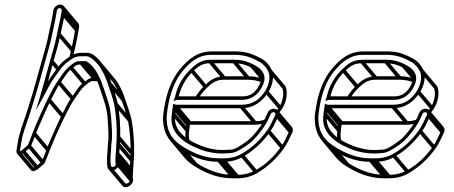

<svg xmlns="http://www.w3.org/2000/svg" viewBox="-20 -698 1947 824"><path d="M238.4 -678.5C224.9 -678.5 211.1 -666.6 208.9 -653L206.7 -639C205.3 -630 203.5 -618 200.3 -604.5C192.4 -571.5 186.2 -532.6 176.6 -498.9C153.7 -418.8 127.2 -316.3 101.8 -238.2L89.1 -199.2C77.4 -163.1 62.8 -128.4 56.1 -86L51.2 -55C50.2 -48.7 50 -42.6 53.8 -38.1C61.2 -29.3 74.3 -36.6 83.8 -43.4L111.2 -67C114.7 -73.8 133.5 -122.7 133.9 -123.5C144.5 -152.3 183.8 -240.6 197.3 -266.5C210.4 -292.6 225.7 -323.8 238.5 -341.2C254.1 -362.4 268.3 -388.8 287.6 -403.2C304.8 -416 308.4 -422.7 327.2 -420.5L343.7 -420.5C390.9 -390.9 405.8 -326.6 425 -269.6C436.6 -235.1 441.4 -210.6 443.3 -168.5C444.8 -136 447.9 -109.8 442.9 -78L442.8 -77.7L442.8 -77.4C441.9 -65.3 441.8 -46 440 -35L440 -34.6C439.3 -19.9 439.1 -12.3 439.3 2.6L440.5 13.3C441.2 49.5 491.2 33.2 491.8 3.5L490.5 -7.7C489.8 -13.9 490.6 -19.8 491 -22L491.1 -22.5C491.3 -27.7 491.3 -31.2 491.7 -39.4C493.2 -49.5 493 -68.3 494.2 -80.3C495.1 -88.8 496.2 -99.3 495.9 -110.2C497.5 -159 492.8 -213.3 485.2 -253.5C480 -281.2 466.9 -313.7 458 -342.2C447.9 -374.3 431.8 -408.2 414 -430.2C402.9 -444.3 379 -471.5 354.7 -471.5H338C302.6 -473.6 282.2 -458.3 261.3 -442.7C232.9 -421.6 217.1 -392.8 197.6 -366.7C193.2 -360.9 190.1 -355.5 185.7 -347.9C194.2 -378.2 202.7 -411.2 209.2 -434.1C219.3 -469.5 232.5 -513.5 239.9 -551.7C245.7 -581.7 253.2 -610.5 257.7 -639L259.9 -653C262.1 -666.6 252.1 -678.5 238.4 -678.5ZM244.9 -653 242.7 -639C238.4 -611.5 230.9 -582.9 225 -552.3C217.7 -514.9 204.6 -471.7 194.6 -435.9C183.2 -395.2 165.4 -328.7 153.2 -288.1L133.9 -224.1L167 -284.3C180.8 -309.4 196.6 -341.9 209.4 -359.3C229.4 -386.4 245.1 -413.4 269.1 -431.3C290 -446.8 305.1 -458.7 334.8 -456.5L335 -456.5H352.3C365.7 -456.5 388.2 -435.8 399.4 -422.5C417.1 -401.4 433.5 -368.3 443.4 -335.8C452.9 -306.5 465.4 -274.6 470.3 -248.5C477.7 -209.3 482.3 -155.8 480.7 -108.1C480.4 -97.6 480.5 -88.3 479.2 -80L479.1 -79.7C478.3 -68 478.1 -47.7 476.7 -39L476.6 -38.6C476.2 -23.6 474.9 -18.9 475.4 -4.3L476.6 6.5C475.8 20.5 455.6 23.6 455.7 10.5L454.4 -0.6C454.3 -16 453.8 -21.9 455.1 -35.4C456.5 -49.4 457.2 -67.8 457.9 -78.3C463.4 -114.2 460.3 -140 458.5 -171.5C456.2 -213.8 451.6 -240.6 439.5 -276.4C424 -322.1 410.1 -373.6 380.1 -409.2C372.1 -418.8 361 -429.5 349.7 -435.5L330.5 -435.5C303.8 -438 293.4 -425 280 -414.8C257.6 -397.9 241.7 -369.2 226.7 -348.8C210.9 -327.2 196.7 -296.5 183.9 -271.5C170 -244.3 130.9 -156.9 119.7 -126.5C113.1 -110.5 107.2 -91.6 99.3 -75L75.7 -54.6C70.2 -49.9 67.7 -50 65.9 -49.4C65.7 -51.2 65.8 -52.4 66.2 -55L71.1 -86C77.5 -126.2 91.5 -159.7 103.6 -196.8L116.2 -235.8C141.9 -314.9 168.3 -416.9 191.2 -497.1C201.3 -532.5 207.3 -570.4 215.1 -603.5C218.5 -617.9 220.2 -629.4 221.7 -639L223.9 -653C224.7 -657.9 231.2 -663.5 236.1 -663.5C241 -663.5 245.7 -657.9 244.9 -653ZM73.6 -43.7 133.1 27 145.4 16.4 85.9 -54.3ZM99.1 -65.7 158.6 5 170.9 -5.6 111.4 -76.3ZM120.6 -119.7 180.2 -49 192.4 -59.6 132.9 -130.3ZM184.5 -263.7 244 -193 256.3 -203.6 196.7 -274.3ZM226.5 -339.7 286 -269 298.3 -279.6 238.8 -350.3ZM277.6 -403.7 337.1 -333 349.4 -343.6 289.9 -414.3ZM322.7 -422.7 382.2 -352 394.4 -362.6 334.9 -433.3ZM340.6 -422.7 390.8 -363 403.1 -373.7 352.9 -433.3ZM478.1 10.3 537.6 81 549.9 70.4 490.3 -0.3ZM476.8 -0.7 536.3 70 548.6 59.4 489.1 -11.3ZM477.3 -16.7 536.9 54 549.1 43.4 489.6 -27.3ZM478 -33.7 537.5 37 549.8 26.4 490.3 -44.3ZM480.5 -74.7 540 -4 552.3 -14.6 492.8 -85.3ZM482.1 -103.7 541.6 -33 553.9 -43.6 494.4 -114.3ZM471.6 -245.7 531.1 -175 543.4 -185.6 483.9 -256.3ZM444.6 -333.7 504.1 -263 516.3 -273.6 456.8 -344.3ZM195.8 -429.7 224.6 -395.4 236.9 -406 208.1 -440.3ZM226.3 -546.7 285.8 -476 298.1 -486.6 238.6 -557.3ZM244.1 -633.7 303.6 -563 315.9 -573.6 256.3 -644.3ZM246.3 -647.7 305.8 -577 318.1 -587.6 258.6 -658.3ZM278 -451.7 292.7 -450.5C302 -489 311.2 -530.3 317.2 -568.3L319.4 -582.3C320.6 -589.3 318.3 -595.5 314.5 -600L255 -670.8L242.7 -660.2L302.2 -589.4C304.1 -587.3 304.8 -584.5 304.4 -582.3L302.2 -568.3C296.5 -532.2 287 -489.7 278 -451.7ZM536.2 31.7 536.1 32.1C535 47.2 535.1 51.7 534.9 66.4L536.1 77.2C537.1 85.9 521.9 93.8 516.8 87.7L457.2 17L445 27.6L504.5 98.3C520.2 117 550.8 95.5 551.3 74.2L550 63C549.3 56.8 550.2 50.9 550.5 48.7L550.6 48.2C550.6 43.1 550.8 39.5 551.3 31.3C552.7 21.2 552.5 2.4 553.7 -9.6C554.6 -18.1 555.7 -28.6 555.4 -39.5C557 -88.2 552.3 -142.5 544.8 -182.7C539.5 -210.5 526.4 -243 517.5 -271.5C507.4 -303.7 491.3 -337.4 473.5 -359.5L414 -430.3L401.7 -419.7L461.1 -349C477.8 -329.2 493.2 -296 502.9 -265.1C512.2 -235.7 524.9 -203.9 529.8 -177.8C537.2 -138.6 541.8 -85 540.2 -37.4C540 -26.9 540 -17.6 538.7 -9.3L538.6 -9C537.8 2.7 537.6 23 536.2 31.7ZM403.5 -364.8H390C363.4 -367.2 353.7 -353.6 339.7 -344.3C317.4 -329.3 300.4 -297.3 286.2 -278.1C270.4 -256.5 256.2 -225.8 243.4 -200.8C229.5 -173.6 190.4 -86.2 179.2 -55.8C174.1 -39.5 166.6 -20.8 158.8 -4.3L135.2 16.1C129.3 21.1 126.6 21 125.1 21.4L66.1 -48.7L53.8 -38.1L113.3 32.6C120.8 41.5 133.6 33.9 143.3 27.4L170.7 3.7C174.2 -3 193 -52 193.4 -52.8C204 -81.6 243.3 -169.8 256.8 -195.8C270 -221.9 285.4 -253 298 -270.5C313.3 -291.7 328 -318.3 347.1 -332.4C364.3 -345.2 367.5 -351.9 386.7 -349.8H401.1Z M731.2 -282.1C731.1 -281.8 730.7 -280.2 729.7 -277.8L724.3 -264.5L738 -268.9C739.5 -269.4 740.1 -269.5 740.1 -269.5H1019.7C1056.9 -269.5 1084.1 -290.5 1100 -316.8C1106 -326.9 1113.5 -342.7 1114.8 -355.7C1118.7 -393.1 1087.1 -411.4 1064.7 -422.8C1043.1 -433.7 1019.4 -441.5 985.9 -441.5L882.9 -441.5C842.9 -441.5 819.2 -421.8 797.8 -400.9C767.3 -371.1 742.1 -333.3 731.2 -282.1ZM746.8 -284.5C758.4 -329.8 779.5 -363.6 807.6 -391.1C828.3 -411.3 846.5 -426.5 880.6 -426.5L983.6 -426.5C1014.6 -426.5 1035.7 -419.6 1056.1 -409.2C1075 -399.6 1104.5 -384.8 1099.7 -355L1099.6 -354.2C1099.9 -345.9 1092 -331 1087.4 -323.2C1074.2 -301 1053.3 -284.5 1022.1 -284.5ZM945.6 -54.5H925.6C919.9 -54.5 915.1 -54.8 910.8 -55.4C881 -59.2 855.2 -66.6 832.1 -76.9C811.2 -86.3 788.7 -97.4 773.9 -110C748.3 -131.8 724.6 -158.6 732.4 -208L732.5 -208.3C733 -217.1 734.1 -224.5 735.5 -233.5H1014C1070.9 -233.5 1105.4 -263.4 1130.4 -300.7C1148.8 -328.3 1158.9 -369.4 1145.9 -397.9C1137.2 -417.2 1121.9 -435.4 1103 -445.7C1073.2 -461.9 1040.8 -477.5 991.6 -477.5H888.6C823.4 -477.5 782.9 -437.9 752.4 -401.2C717.4 -359.2 695.3 -302 684.4 -233C681.2 -212.7 678.1 -192.4 680.5 -175.1C684.1 -116.7 715 -80.8 756.5 -55C796.7 -30 849.7 -3.5 917.6 -3.5H937.6C970.7 -3.5 997.5 -10.7 1022 -24.7C1068.9 -51.5 1107.2 -87.8 1138.3 -131.3C1153.9 -153.1 1163.7 -176.5 1174.8 -199.8C1179.4 -209.5 1177.8 -218.1 1173.1 -223.8C1163.4 -235.3 1138.1 -235.3 1128.8 -214.2C1122.6 -201.8 1116.8 -186.6 1109.9 -175C1095.2 -150.6 1076.4 -126.3 1057.1 -106.7C1050.1 -99.6 1031.4 -85.2 1020.1 -78.2C1000.4 -65.9 987.8 -55.5 963.8 -55.5H963.3C958.1 -54.8 952.2 -54.5 945.6 -54.5ZM720.4 -233C719.1 -224.8 718.8 -216.3 717.4 -207.4C711.2 -168.8 723.4 -140.5 740.8 -119.9C761.9 -94.8 790.2 -77 824.3 -63C848.6 -51 875.9 -44.5 906.4 -40.6C911.3 -39.9 917 -39.5 923.3 -39.5H943.3C949.9 -39.5 957.2 -40.4 961.8 -40.5C992.6 -41.4 1008.2 -55.1 1026.4 -65.7C1037.2 -72.1 1058 -87.6 1067.2 -97.2C1087.6 -117.8 1107.2 -143.4 1122.6 -169C1130.8 -182.5 1136.7 -198.3 1142.3 -209.6C1147.5 -220.9 1167 -217.3 1161.2 -204.2C1149.6 -180.8 1140.6 -157.8 1126.4 -138.7C1096.3 -95.8 1060.7 -62.9 1015.8 -37.3C996 -26 971.9 -18.5 939.9 -18.5H919.9C856.1 -18.5 805.4 -43.5 766 -68C727.3 -92 698.7 -124 695.6 -178.6C695.3 -187 694.4 -195.4 696.1 -206L696.2 -206.3L696.2 -206.5C697 -215.7 698.1 -224.5 699.4 -233C709.9 -299.4 731.3 -354.6 763.4 -392.8C794.6 -429.9 828.9 -462.5 886.3 -462.5H989.3C1035.2 -462.5 1064.7 -448.3 1094.1 -432.3C1110.4 -423.4 1124.3 -406.9 1131.9 -390.1C1141.8 -368.2 1133.9 -331.9 1117.9 -307.2C1095.1 -272.1 1065.3 -248.5 1016.4 -248.5H736.3C735.2 -248.5 734.1 -248.7 732.8 -249.1L723.5 -252.5ZM1009 -235.7 1068.5 -165 1080.8 -175.6 1021.3 -246.3ZM1118 -298.7 1177.5 -228 1189.8 -238.6 1130.3 -309.3ZM755.1 -56.2 814.6 14.5 826.9 3.9 767.4 -66.8ZM912.6 -5.7 972.1 65 984.4 54.4 924.9 -16.3ZM932.6 -5.7 992.1 65 1004.4 54.4 944.9 -16.3ZM1012.8 -25.7 1072.3 45 1084.6 34.4 1025 -36.3ZM1126.2 -129.7 1185.7 -59 1198 -69.6 1138.5 -140.3ZM1161.9 -196.7 1221.4 -126 1233.7 -136.6 1174.1 -207.3ZM718.8 -202.7 778.3 -132 790.6 -142.6 731.1 -213.3ZM732.5 -276.7 736.7 -271.7 749 -282.3 744.8 -287.3ZM796.6 -390.7 856.1 -320 868.4 -330.6 808.9 -401.3ZM875.6 -428.7 935.1 -358 947.4 -368.6 887.9 -439.3ZM978.6 -428.7 1038.1 -358 1050.4 -368.6 990.9 -439.3ZM1054.3 -410.7 1101.6 -354.4 1113.9 -365 1066.5 -421.3ZM1110.9 -358.2C1092.7 -365.8 1072.2 -370.8 1045.4 -370.8L942.4 -370.8C902.4 -370.8 878.9 -351 857.3 -330.2C841.9 -315.3 829.1 -298.9 817.9 -280L830.8 -274C841 -291.2 853.1 -306.9 867.1 -320.4C887.9 -340.4 906 -355.8 940.1 -355.8L1043.1 -355.8C1067.9 -355.8 1086.4 -351.3 1103.2 -344.3ZM721.8 -227.7 779.4 -159.2C778.1 -150.2 778.2 -144.7 776.9 -136.7C774.1 -119 775.2 -101.8 779.1 -87.9L793.8 -94C790.3 -106.2 789.3 -120.3 791.9 -137.3L792 -137.6L792 -137.9C792.7 -146.3 793.7 -154.5 794.9 -162.3L795.4 -165.4L734.1 -238.3ZM1160.8 -213.2 1220.3 -142.5C1221.9 -140.6 1222.8 -137.8 1220.7 -133.5C1209.3 -110 1200.1 -87.1 1185.9 -68C1156.4 -26 1120 9 1075.3 33.4C1055.4 44.3 1031.5 52.2 999.4 52.2H979.4C915.6 52.2 865 27.2 825.5 2.7C809.5 -7.2 795.4 -18.5 784 -32L724.5 -102.7L712.2 -92.1L771.7 -21.4C784.1 -6.7 799.3 5.4 816 15.8C856.2 40.7 909.2 67.2 977.1 67.2H997.1C1030.2 67.2 1057 60 1081.5 46C1128.4 19.2 1166.7 -17.1 1197.8 -60.6C1213.4 -82.4 1223.2 -105.8 1234.3 -129.1C1238.9 -138.8 1237.3 -147.4 1232.6 -153.1L1173.1 -223.8ZM1132.8 -388.7 1191.7 -318.6C1201.2 -295.5 1192.3 -261.1 1177.4 -236.5C1173 -229.2 1169 -225 1164.3 -219.5L1175.1 -210.9C1180.3 -216.9 1185.1 -223.2 1189.7 -229.7C1208.4 -257 1217.4 -300.8 1205.1 -328L1145 -399.3ZM1118 -185.3C1105.9 -180.6 1092.1 -177.8 1075.9 -177.8H799L741.3 -246.3L729 -235.7L790.4 -162.8H1073.5C1091.4 -162.8 1107.4 -165.9 1121.6 -171.5Z M1382.2 -282.1C1382.1 -281.8 1381.7 -280.2 1380.7 -277.8L1375.3 -264.5L1389 -268.9C1390.5 -269.4 1391.1 -269.5 1391.1 -269.5H1670.7C1707.9 -269.5 1735.1 -290.5 1751 -316.8C1757 -326.9 1764.5 -342.7 1765.8 -355.7C1769.7 -393.1 1738.1 -411.4 1715.7 -422.8C1694.1 -433.7 1670.4 -441.5 1636.9 -441.5L1533.9 -441.5C1493.9 -441.5 1470.2 -421.8 1448.8 -400.9C1418.3 -371.1 1393.1 -333.3 1382.2 -282.1ZM1397.8 -284.5C1409.4 -329.8 1430.5 -363.6 1458.6 -391.1C1479.3 -411.3 1497.5 -426.5 1531.6 -426.5L1634.6 -426.5C1665.6 -426.5 1686.7 -419.6 1707.1 -409.2C1726 -399.6 1755.5 -384.8 1750.7 -355L1750.6 -354.2C1750.9 -345.9 1743 -331 1738.4 -323.2C1725.2 -301 1704.3 -284.5 1673.1 -284.5ZM1596.6 -54.5H1576.6C1570.9 -54.5 1566.1 -54.8 1561.8 -55.4C1532 -59.2 1506.2 -66.6 1483.1 -76.9C1462.2 -86.3 1439.7 -97.4 1424.9 -110C1399.3 -131.8 1375.6 -158.6 1383.4 -208L1383.5 -208.3C1384 -217.1 1385.1 -224.5 1386.5 -233.5H1665C1721.9 -233.5 1756.4 -263.4 1781.4 -300.7C1799.8 -328.3 1809.9 -369.4 1796.9 -397.9C1788.2 -417.2 1772.9 -435.4 1754 -445.7C1724.2 -461.9 1691.8 -477.5 1642.6 -477.5H1539.6C1474.4 -477.5 1433.9 -437.9 1403.4 -401.2C1368.4 -359.2 1346.3 -302 1335.4 -233C1332.2 -212.7 1329.1 -192.4 1331.5 -175.1C1335.1 -116.7 1366 -80.8 1407.5 -55C1447.7 -30 1500.7 -3.5 1568.6 -3.5H1588.6C1621.7 -3.5 1648.5 -10.7 1673 -24.7C1719.9 -51.5 1758.2 -87.8 1789.3 -131.3C1804.9 -153.1 1814.7 -176.5 1825.8 -199.8C1830.4 -209.5 1828.8 -218.1 1824.1 -223.8C1814.4 -235.3 1789.1 -235.3 1779.8 -214.2C1773.6 -201.8 1767.8 -186.6 1760.9 -175C1746.2 -150.6 1727.4 -126.3 1708.1 -106.7C1701.1 -99.6 1682.4 -85.2 1671.1 -78.2C1651.4 -65.9 1638.8 -55.5 1614.8 -55.5H1614.3C1609.1 -54.8 1603.2 -54.5 1596.6 -54.5ZM1371.4 -233C1370.1 -224.8 1369.8 -216.3 1368.4 -207.4C1362.2 -168.8 1374.4 -140.5 1391.8 -119.9C1412.9 -94.8 1441.2 -77 1475.3 -63C1499.6 -51 1526.9 -44.5 1557.4 -40.6C1562.3 -39.9 1568 -39.5 1574.3 -39.5H1594.3C1600.9 -39.5 1608.2 -40.4 1612.8 -40.5C1643.6 -41.4 1659.2 -55.1 1677.4 -65.7C1688.2 -72.1 1709 -87.6 1718.2 -97.2C1738.6 -117.8 1758.2 -143.4 1773.6 -169C1781.8 -182.5 1787.7 -198.3 1793.3 -209.6C1798.5 -220.9 1818 -217.3 1812.2 -204.2C1800.6 -180.8 1791.6 -157.8 1777.4 -138.7C1747.3 -95.8 1711.7 -62.9 1666.8 -37.3C1647 -26 1622.9 -18.5 1590.9 -18.5H1570.9C1507.1 -18.5 1456.4 -43.5 1417 -68C1378.3 -92 1349.7 -124 1346.6 -178.6C1346.3 -187 1345.4 -195.4 1347.1 -206L1347.2 -206.3L1347.2 -206.5C1348 -215.7 1349.1 -224.5 1350.4 -233C1360.9 -299.4 1382.3 -354.6 1414.4 -392.8C1445.6 -429.9 1479.9 -462.5 1537.3 -462.5H1640.3C1686.2 -462.5 1715.7 -448.3 1745.1 -432.3C1761.4 -423.4 1775.3 -406.9 1782.9 -390.1C1792.8 -368.2 1784.9 -331.9 1768.9 -307.2C1746.1 -272.1 1716.3 -248.5 1667.4 -248.5H1387.3C1386.2 -248.5 1385.1 -248.7 1383.8 -249.1L1374.5 -252.5ZM1660 -235.7 1719.5 -165 1731.8 -175.6 1672.3 -246.3ZM1769 -298.7 1828.5 -228 1840.8 -238.6 1781.3 -309.3ZM1406.1 -56.2 1465.6 14.5 1477.9 3.9 1418.4 -66.8ZM1563.6 -5.7 1623.1 65 1635.4 54.4 1575.9 -16.3ZM1583.6 -5.7 1643.1 65 1655.4 54.4 1595.9 -16.3ZM1663.8 -25.7 1723.3 45 1735.6 34.4 1676 -36.3ZM1777.2 -129.7 1836.7 -59 1849 -69.6 1789.5 -140.3ZM1812.9 -196.7 1872.4 -126 1884.7 -136.6 1825.1 -207.3ZM1369.8 -202.7 1429.3 -132 1441.6 -142.6 1382.1 -213.3ZM1383.5 -276.7 1387.7 -271.7 1400 -282.3 1395.8 -287.3ZM1447.6 -390.7 1507.1 -320 1519.4 -330.6 1459.9 -401.3ZM1526.6 -428.7 1586.1 -358 1598.4 -368.6 1538.9 -439.3ZM1629.6 -428.7 1689.1 -358 1701.4 -368.6 1641.9 -439.3ZM1705.3 -410.7 1752.6 -354.4 1764.9 -365 1717.5 -421.3ZM1761.9 -358.2C1743.7 -365.8 1723.2 -370.8 1696.4 -370.8L1593.4 -370.8C1553.4 -370.8 1529.9 -351 1508.3 -330.2C1492.9 -315.3 1480.1 -298.9 1468.9 -280L1481.8 -274C1492 -291.2 1504.1 -306.9 1518.1 -320.4C1538.9 -340.4 1557 -355.8 1591.1 -355.8L1694.1 -355.8C1718.9 -355.8 1737.4 -351.3 1754.2 -344.3ZM1372.8 -227.7 1430.4 -159.2C1429.1 -150.2 1429.2 -144.7 1427.9 -136.7C1425.1 -119 1426.2 -101.8 1430.1 -87.9L1444.8 -94C1441.3 -106.2 1440.3 -120.3 1442.9 -137.3L1443 -137.6L1443 -137.9C1443.7 -146.3 1444.7 -154.5 1445.9 -162.3L1446.4 -165.4L1385.1 -238.3ZM1811.8 -213.2 1871.3 -142.5C1872.9 -140.6 1873.8 -137.8 1871.7 -133.5C1860.3 -110 1851.1 -87.1 1836.9 -68C1807.4 -26 1771 9 1726.3 33.4C1706.4 44.3 1682.5 52.2 1650.4 52.2H1630.4C1566.6 52.2 1516 27.2 1476.5 2.7C1460.5 -7.2 1446.4 -18.5 1435 -32L1375.5 -102.7L1363.2 -92.1L1422.7 -21.4C1435.1 -6.7 1450.3 5.4 1467 15.8C1507.2 40.7 1560.2 67.2 1628.1 67.2H1648.1C1681.2 67.2 1708 60 1732.5 46C1779.4 19.2 1817.7 -17.1 1848.8 -60.6C1864.4 -82.4 1874.2 -105.8 1885.3 -129.1C1889.9 -138.8 1888.3 -147.4 1883.6 -153.1L1824.1 -223.8ZM1783.8 -388.7 1842.7 -318.6C1852.2 -295.5 1843.3 -261.1 1828.4 -236.5C1824 -229.2 1820 -225 1815.3 -219.5L1826.1 -210.9C1831.3 -216.9 1836.1 -223.2 1840.7 -229.7C1859.4 -257 1868.4 -300.8 1856.1 -328L1796 -399.3ZM1769 -185.3C1756.9 -180.6 1743.1 -177.8 1726.9 -177.8H1450L1392.3 -246.3L1380 -235.7L1441.4 -162.8H1724.5C1742.4 -162.8 1758.4 -165.9 1772.6 -171.5Z"/></svg>

Font: CiSf OpenHand
Style: GlsObl
Weight: 400
Foundry: Cannot Into Space Fonts
Version: Version 0.7892